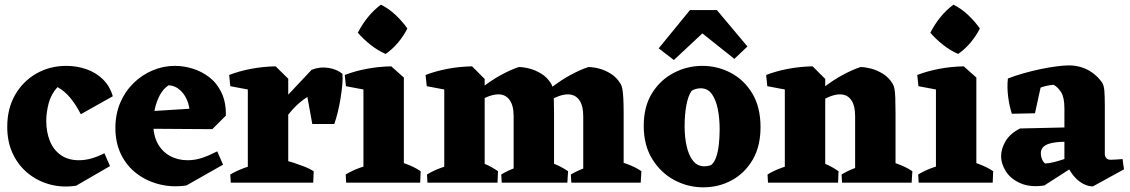

<svg xmlns="http://www.w3.org/2000/svg" viewBox="-20 -782 4838 822"><path d="M306 13Q248 22 195 8Q142 -6 100.5 -39.5Q59 -73 35 -123.5Q11 -174 11 -239Q11 -317 44.5 -375.5Q78 -434 135.5 -467Q193 -500 264 -500Q308 -500 349 -486Q390 -472 420 -443Q450 -414 463 -370L326 -293Q305 -334 280.5 -363.5Q256 -393 226 -409Q198 -378 188 -338.5Q178 -299 178 -265Q178 -217 193.5 -178.5Q209 -140 240.5 -118Q272 -96 318 -96Q344 -96 371 -103.5Q398 -111 427 -126L451 -71Z M778 12Q717 21 662 7Q607 -7 564.5 -39.5Q522 -72 498 -121.5Q474 -171 474 -234Q474 -293 494.5 -341.5Q515 -390 551 -425.5Q587 -461 633 -480.5Q679 -500 729 -500Q767 -500 805.5 -488Q844 -476 876.5 -451Q909 -426 928.5 -385Q948 -344 947 -287L791 -273Q796 -306 786 -339Q776 -372 754 -393.5Q732 -415 702 -417Q679 -402 664.5 -375Q650 -348 643 -316Q636 -284 636 -255Q636 -203 655 -168Q674 -133 707.5 -114.5Q741 -96 783 -96Q815 -96 845 -106Q875 -116 910 -134L935 -77ZM889 -229 590 -231 578 -303 864 -321 947 -287Z M1041 0V-446L1160 -498L1214 -445V0ZM1159 -205 1136 -294 1314 -483Q1348 -497 1385 -491.5Q1422 -486 1446 -466Q1448 -447 1445.5 -419.5Q1443 -392 1438 -361Q1433 -330 1426 -301.5Q1419 -273 1411 -251H1317L1296 -367Q1271 -351 1249 -330Q1227 -309 1205 -279Q1183 -249 1159 -205ZM966 -413 961 -461Q1005 -478 1056 -487.5Q1107 -497 1160 -498L1159 -428L1083 -391ZM968 0 966 -35Q995 -52 1028.5 -64Q1062 -76 1090 -83L1080 0ZM1167 0 1192 -97Q1213 -93 1236 -85.5Q1259 -78 1281.5 -69.5Q1304 -61 1323 -49L1321 0Z M1536 0V-446L1655 -498L1709 -450V0ZM1462 0 1460 -35Q1488 -52 1521.5 -64Q1555 -76 1583 -83L1574 0ZM1621 0 1646 -103Q1677 -95 1715 -81.5Q1753 -68 1781 -49L1779 0ZM1461 -413 1456 -461Q1500 -478 1551 -487.5Q1602 -497 1655 -498L1654 -428L1578 -391ZM1631 -551Q1597 -566 1566 -590.5Q1535 -615 1512 -642Q1531 -679 1556 -709.5Q1581 -740 1611 -762Q1645 -745 1674 -717.5Q1703 -690 1724 -660Q1708 -628 1684 -599.5Q1660 -571 1631 -551Z M1882 0V-446L2001 -498L2055 -444V0ZM2179 0V-285Q2179 -331 2161 -355Q2143 -379 2111 -378Q2088 -377 2062 -365.5Q2036 -354 2010 -337.5Q1984 -321 1960 -303L1955 -329Q1997 -371 2040 -404.5Q2083 -438 2124 -460.5Q2165 -483 2201 -495Q2221 -495 2246.5 -488.5Q2272 -482 2297.5 -466.5Q2323 -451 2340 -423Q2345 -415 2347.5 -401Q2350 -387 2351 -362.5Q2352 -338 2352 -296V0ZM2477 0V-285Q2477 -331 2459 -355Q2441 -379 2408 -378Q2386 -377 2360 -365.5Q2334 -354 2308 -337.5Q2282 -321 2258 -303L2253 -329Q2294 -371 2337 -404.5Q2380 -438 2421.5 -460.5Q2463 -483 2499 -495Q2519 -495 2544.5 -488.5Q2570 -482 2595 -466.5Q2620 -451 2637 -423Q2642 -415 2644.5 -401Q2647 -387 2648.5 -362.5Q2650 -338 2650 -296V0ZM1807 -413 1802 -461Q1846 -478 1897 -487.5Q1948 -497 2001 -498L2000 -428L1924 -391ZM1810 0 1808 -35Q1836 -52 1869.5 -64Q1903 -76 1931 -83L1922 0ZM1965 0 1990 -103Q2021 -95 2053 -81.5Q2085 -68 2112 -49L2110 0ZM2128 0 2126 -35Q2154 -52 2187.5 -64Q2221 -76 2249 -83L2240 0ZM2262 0 2287 -103Q2318 -95 2351 -81.5Q2384 -68 2412 -49L2409 0ZM2426 0 2424 -35Q2453 -52 2486.5 -64Q2520 -76 2548 -83L2538 0ZM2565 0 2590 -103Q2621 -95 2660 -81.5Q2699 -68 2726 -49L2723 0Z M2991 20Q2925 20 2867 -11Q2809 -42 2772.5 -101Q2736 -160 2736 -243Q2736 -326 2771.5 -383Q2807 -440 2864.5 -470Q2922 -500 2987 -500Q3052 -500 3109 -470Q3166 -440 3201 -381.5Q3236 -323 3236 -238Q3236 -155 3202 -97.5Q3168 -40 3112.5 -10Q3057 20 2991 20ZM2996 -70Q3009 -70 3024 -75Q3038 -86 3046 -109Q3054 -132 3057.5 -163Q3061 -194 3061 -227Q3061 -276 3053 -315.5Q3045 -355 3027.5 -379.5Q3010 -404 2980 -404Q2969 -404 2958.5 -401Q2948 -398 2941 -393Q2926 -372 2918.5 -331.5Q2911 -291 2911 -241Q2911 -194 2920 -155Q2929 -116 2947.5 -93Q2966 -70 2996 -70ZM2865 -525 2800 -575 2934 -739H3049L3180 -583L3124 -530L2987 -639Z M3340 0V-446L3459 -498L3513 -444V0ZM3641 0V-285Q3641 -331 3623.5 -355Q3606 -379 3573 -378Q3551 -377 3525 -365.5Q3499 -354 3473 -337.5Q3447 -321 3423 -303L3417 -329Q3459 -371 3502 -404.5Q3545 -438 3586.5 -460.5Q3628 -483 3664 -495Q3683 -495 3708.5 -488.5Q3734 -482 3759.5 -466.5Q3785 -451 3802 -423Q3807 -415 3809.5 -401Q3812 -387 3813 -362.5Q3814 -338 3814 -296V0ZM3265 -413 3260 -461Q3304 -478 3355 -487.5Q3406 -497 3459 -498L3458 -428L3382 -391ZM3268 0 3266 -35Q3294 -52 3327.5 -64Q3361 -76 3389 -83L3380 0ZM3423 0 3448 -103Q3479 -95 3511 -81.5Q3543 -68 3570 -49L3568 0ZM3585 0 3583 -35Q3611 -52 3644.5 -64Q3678 -76 3706 -83L3697 0ZM3724 0 3749 -103Q3781 -95 3819.5 -81.5Q3858 -68 3886 -49L3883 0Z M3987 0V-446L4106 -498L4160 -450V0ZM3913 0 3911 -35Q3939 -52 3972.5 -64Q4006 -76 4034 -83L4025 0ZM4072 0 4097 -103Q4128 -95 4166 -81.5Q4204 -68 4232 -49L4230 0ZM3912 -413 3907 -461Q3951 -478 4002 -487.5Q4053 -497 4106 -498L4105 -428L4029 -391ZM4082 -551Q4048 -566 4017 -590.5Q3986 -615 3963 -642Q3982 -679 4007 -709.5Q4032 -740 4062 -762Q4096 -745 4125 -717.5Q4154 -690 4175 -660Q4159 -628 4135 -599.5Q4111 -571 4082 -551Z M4659 16Q4639 16 4618.5 5.5Q4598 -5 4580.5 -24.5Q4563 -44 4551 -70L4537 -75V-318Q4537 -365 4523 -387Q4509 -409 4491 -419Q4476 -418 4460.5 -414.5Q4445 -411 4435 -407L4411 -297L4312 -295Q4301 -329 4296 -369Q4291 -409 4295 -446Q4326 -458 4363 -468.5Q4400 -479 4436.5 -486.5Q4473 -494 4504.5 -498Q4536 -502 4556 -502Q4584 -502 4610 -494Q4636 -486 4658.5 -469.5Q4681 -453 4698 -429Q4706 -417 4708 -394Q4710 -371 4710 -327V-122Q4710 -112 4716.5 -105Q4723 -98 4734 -98Q4746 -98 4758 -99Q4770 -100 4786 -101L4792 -57ZM4451 12Q4392 21 4350 3Q4308 -15 4287 -47.5Q4266 -80 4266 -114Q4266 -145 4285 -177.5Q4304 -210 4347 -232L4568 -237L4567 -174L4539 -175Q4521 -175 4502.5 -173Q4484 -171 4469 -166Q4454 -161 4445 -151Q4436 -141 4436 -125Q4436 -114 4440.5 -102Q4445 -90 4454 -82Q4473 -83 4492.5 -88Q4512 -93 4530 -99Q4548 -105 4561 -109L4574 -67Z"/></svg>

Font: Eczar
Style: Bold
Weight: 700
Designer: Vaibhav Singh
Foundry: Rosetta Type Foundry
Version: Version 2.000